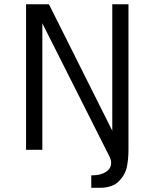

<svg xmlns="http://www.w3.org/2000/svg" viewBox="-20 -710 733 910"><path d="M451.2 180.2H412.6V121.1H416Q457.5 121.1 482.2 104.7Q506.8 88.4 506.8 62Q506.8 49.3 500 34.2L180.7 -599.6V0H103.5V-689.9H211.9L512.2 -90.3V-689.9H588.9V0Q588.9 41.5 581.8 78.9Q574.7 116.2 544.2 148.2Q513.7 180.2 451.2 180.2Z"/></svg>

Font: Acari Sans
Style: Regular
Weight: 400
Designer: Alfredo Marco Pradil and Stefan Peev
Foundry: Hanken Design Co.
Version: Version 1.045;February 4, 2021;FontCreator 13.0.0.2655 64-bi